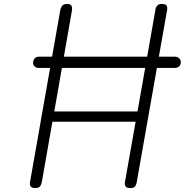

<svg xmlns="http://www.w3.org/2000/svg" viewBox="-20 -949 932 969"><path d="M158 0Q141 0 135 -8Q129 -16 131.5 -30L284 -896.5Q287 -912 294.5 -920.5Q302 -929 320.5 -929Q335 -929 340.5 -919.8Q346 -910.5 342.5 -892.5L254 -386.5H674L765 -903Q766.5 -913 773.8 -921Q781 -929 796.5 -929Q815.5 -929 820.8 -920.8Q826 -912.5 823 -896.5L669.5 -26Q667.5 -16.5 661.5 -8.2Q655.5 0 638 0Q618 0 613.2 -9.2Q608.5 -18.5 610.5 -30L664.5 -334.5H244.5L191 -30Q189 -19.5 183.2 -9.8Q177.5 0 158 0ZM179 -606Q162.5 -606 154.8 -613.5Q147 -621 147 -631.5Q147 -643 154 -653Q161 -663 179 -663H860Q877.5 -663 885 -654.2Q892.5 -645.5 892.5 -635.5Q892.5 -623.5 885 -614.8Q877.5 -606 860 -606Z"/></svg>

Font: Edu AU VIC WA NT Hand
Style: Regular
Weight: 400
Designer: Tina and Corey Anderson, Eben Sorkin, Mirko Velimirovic
Foundry: Google for Education
Version: Version 1.001